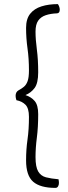

<svg xmlns="http://www.w3.org/2000/svg" viewBox="-20 -764 329 935"><path d="M250 151Q176 151 141.5 121Q107 91 107 17Q107 -36 114 -85Q121 -134 121 -195Q121 -237 104 -254Q87 -271 60 -276Q58 -281 57 -287Q56 -293 56 -297Q56 -316 70 -324Q85 -332 96.5 -341.5Q108 -351 114.5 -369Q121 -387 121 -421Q121 -478 114 -528Q107 -578 107 -628Q107 -672 127 -697Q147 -722 182 -733Q217 -744 262 -744Q266 -738 268.5 -731Q271 -724 271 -717Q271 -700 258 -699Q227 -698 203 -690Q179 -682 166 -663.5Q153 -645 153 -610Q153 -572 159.5 -523Q166 -474 166 -412Q166 -359 148.5 -335.5Q131 -312 104 -301Q132 -292 149 -272Q166 -252 166 -208Q166 -144 159.5 -94Q153 -44 153 1Q153 49 166 71Q179 93 204 99.5Q229 106 265 109Q266 115 266.5 119Q267 123 267 127Q267 137 262.5 144Q258 151 250 151Z"/></svg>

Font: Yanone Kaffeesatz ExtraLight Light
Style: Regular
Weight: 300
Version: Version 2.003